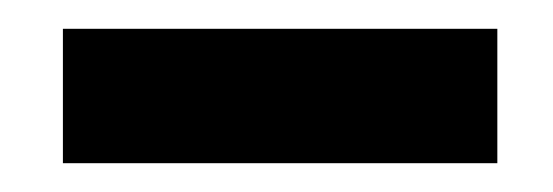

<svg xmlns="http://www.w3.org/2000/svg" viewBox="-20 -755 386 134"><path d="M23.9 -734.9H327.1V-641.1H23.9Z"/></svg>

Font: Montserrat arm SemiBold
Style: Regular
Weight: 600
Designer: Julieta Ulanovsky
Foundry: Julieta Ulanovsky
Version: Version 6.000;PS 006.000;hotconv 1.0.88;makeotf.lib2.5.64775